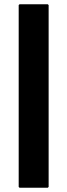

<svg xmlns="http://www.w3.org/2000/svg" viewBox="-20 -887 317 904"><path d="M72 -3H205L209 -7V-863L205 -867H72L68 -863V-7Z"/></svg>

Font: Hussar Woodtype
Style: Bd
Weight: 900
Foundry: Cannot Into Space Fonts
Version: Version 1.07